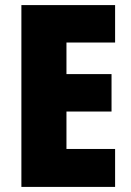

<svg xmlns="http://www.w3.org/2000/svg" viewBox="-20 -734 515 754"><path d="M432 0H64V-714H432V-567H241V-443H418V-296H241V-149H432Z"/></svg>

Font: Noto Sans Thai Cond Blk
Style: Regular
Weight: 900
Width: 3
Designer: Monotype Design Team
Foundry: Monotype Imaging Inc.
Version: Version 2.002; ttfautohint (v1.8.4.7-5d5b)